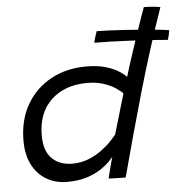

<svg xmlns="http://www.w3.org/2000/svg" viewBox="-51 -757 786 808"><g transform="rotate(-5 342.0 -353.0)"><path d="M675 -561Q642 -564 600.8 -566.8Q559.5 -569.5 516.2 -571.5Q473 -573.5 433.5 -574.8Q394 -576 365 -576Q369 -591 373.2 -605Q377.5 -619 379.5 -623.5Q401 -623.5 434 -622Q467 -620.5 504.8 -618Q542.5 -615.5 579 -612.5Q615.5 -609.5 643.5 -606.5Q671.5 -603.5 684 -601Q682.5 -590.5 680.2 -580.5Q678 -570.5 675 -561ZM375.5 -1.5Q378 -11 382.5 -29.2Q387 -47.5 391.8 -65.5Q396.5 -83.5 399 -91Q395 -86 381.8 -72Q368.5 -58 344.8 -42Q321 -26 285.2 -14.2Q249.5 -2.5 201 -2.5Q151 -2.5 112.8 -25.5Q74.5 -48.5 53.5 -90.5Q32.5 -132.5 32.5 -190.5Q32.5 -277.5 69.5 -342.2Q106.5 -407 172.2 -443.2Q238 -479.5 323 -479.5Q371 -479.5 405.5 -469Q440 -458.5 461.2 -444.5Q482.5 -430.5 490.5 -420.5Q496 -440.5 506 -471.2Q516 -502 527.8 -537.5Q539.5 -573 551 -607Q562.5 -641 571.8 -667.8Q581 -694.5 586 -707Q603 -707 622.8 -705.5Q642.5 -704 655.5 -701Q594.5 -525.5 544.5 -351Q494.5 -176.5 447.5 0.5Q439 0.5 424.5 0.2Q410 0 396 -0.5Q382 -1 375.5 -1.5ZM229 -77Q267 -77 298.8 -90Q330.5 -103 355.2 -121.5Q380 -140 396 -157.2Q412 -174.5 419 -183Q422.5 -195 429.5 -218.8Q436.5 -242.5 444.2 -269Q452 -295.5 458.8 -318.5Q465.5 -341.5 469 -352.5Q460 -363 439.8 -376.5Q419.5 -390 389.5 -400Q359.5 -410 321 -410Q225.5 -410 168.2 -355.8Q111 -301.5 111 -206.5Q111 -140.5 143.5 -108.8Q176 -77 229 -77Z"/></g></svg>

Font: Grandstander Thin Light
Style: Italic
Weight: 300
Italic angle: -15°
Version: Version 1.200